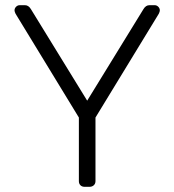

<svg xmlns="http://www.w3.org/2000/svg" viewBox="-20 -720 672 740"><path d="M533 -685Q542 -700 556 -700H576Q584 -700 590 -694Q596 -688 596 -680Q596 -675 592 -667L348 -267V-22Q348 -12 341.5 -6Q335 0 325 0H306Q296 0 290 -6Q284 -12 284 -22V-267L40 -667Q36 -675 36 -680Q36 -688 42 -694Q48 -700 56 -700H76Q90 -700 99 -685L316 -332Z"/></svg>

Font: Rubik
Style: Regular
Weight: 300
Designer: Hubert & Fischer
Foundry: Hubert & Fischer
Version: Version 1.100